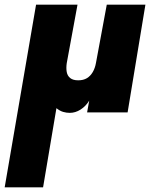

<svg xmlns="http://www.w3.org/2000/svg" viewBox="-50 -480 656 820"><path d="M281 -460H104L-30 320H134L191 -18Q206 -6 220 -2Q234 2 248 2Q272 2 294 -12Q316 -26 331 -50L322 0H495L571 -460H406L360 -212Q356 -189 346 -172Q336 -155 321 -146Q306 -137 284 -137Q262 -137 250 -146.5Q238 -156 235 -172.5Q232 -189 235 -210Z"/></svg>

Font: Jost ExtraBold
Style: Italic
Weight: 800
Italic angle: -5°
Version: Version 3.710